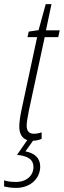

<svg xmlns="http://www.w3.org/2000/svg" viewBox="-77 -676 311 936"><path d="M2 240C69 240 119 196 119 136C119 94 91 70 47 62L84 10C97 10 112 7 126 1V-31C116 -27 103 -24 88 -24C64 -24 53 -38 53 -64C53 -81 58 -106 64 -138L141 -495H207L214 -528H147L174 -656H146L111 -529L63 -522L57 -495H104L28 -141C21 -109 17 -79 17 -58C17 -24 31 -1 56 7L6 79C57 84 86 100 86 139C86 179 53 211 1 211C-28 211 -47 207 -57 203V233C-42 236 -26 240 2 240Z"/></svg>

Font: Noto Sans ExtraCondensed ExtraLight
Style: Italic
Weight: 200
Width: 2
Italic angle: -12°
Designer: Monotype Design Team
Foundry: Monotype Imaging Inc.
Version: Version 2.013